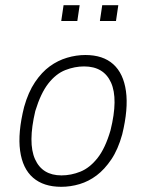

<svg xmlns="http://www.w3.org/2000/svg" viewBox="-20 -712 562 740"><path d="M216 8Q148 8 107.5 -27Q67 -62 57.5 -131Q48 -200 73 -300Q89 -357 115 -395.5Q141 -434 172 -456.5Q203 -479 238.5 -489.5Q274 -500 309 -500Q377 -500 416.5 -464.5Q456 -429 465.5 -360.5Q475 -292 451 -194Q435 -136 409 -97.5Q383 -59 352.5 -36Q322 -13 287 -2.5Q252 8 216 8ZM217 -36Q254 -36 290 -50.5Q326 -65 356 -103Q386 -141 406 -210Q436 -331 408 -393.5Q380 -456 304 -456Q268 -456 232 -442Q196 -428 166.5 -390.5Q137 -353 116 -284Q87 -161 115 -98.5Q143 -36 217 -36ZM365 -631 374 -692H436L427 -631ZM216 -631 225 -692H287L278 -631Z"/></svg>

Font: Nunito Sans 7pt Condensed ExtraLight
Style: Italic
Weight: 250
Width: 3
Italic angle: -9°
Designer: Vernon Adams
Foundry: Vernon Adams
Version: Version 3.101;gftools[0.9.27]